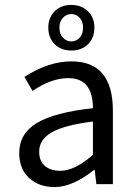

<svg xmlns="http://www.w3.org/2000/svg" viewBox="-20 -747 552 779"><path d="M58 -126Q58 -205 129.5 -248Q201 -291 357 -308Q357 -430 257 -430Q188 -430 112 -378L79 -435Q177 -498 270 -498Q438 -498 438 -298V0H371L364 -58H362Q275 12 201 12Q138 12 98 -25Q58 -62 58 -126ZM139 -132Q139 -93 162.5 -73.5Q186 -54 224 -54Q284 -54 357 -119V-254Q239 -239 189 -209.5Q139 -180 139 -132ZM176 -635Q176 -676 202 -701.5Q228 -727 269 -727Q310 -727 336.5 -701.5Q363 -676 363 -635Q363 -593 337 -567.5Q311 -542 269 -542Q228 -542 202 -567.5Q176 -593 176 -635ZM221 -635Q221 -610 235 -594.5Q249 -579 269 -579Q290 -579 303.5 -594.5Q317 -610 317 -635Q317 -659 303.5 -674.5Q290 -690 269 -690Q249 -690 235 -674.5Q221 -659 221 -635Z"/></svg>

Font: RibengUni
Style: Regular
Weight: 400
Designer: (1) Dr. Andrew Glass (Program Manager at Microsoft Corporation)
(2) Bivuti Chakma (Suz Moriz)
(3) Paul D. Hunt (Adobe Co
Foundry: Bivuti Chakma and Jyoti Chakma
Version: Version 1.2020